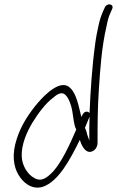

<svg xmlns="http://www.w3.org/2000/svg" viewBox="-20 -760 528 866"><path d="M56 -135C33 -65 40 -11 63 28C83 62 121 97 172 83C244 59 296 -40 340 -129C346 -109 361 -73 387 -75C406 -77 420 -95 420 -116C420 -191 420 -273 426 -358C432 -447 438 -546 461 -644C465 -666 470 -684 476 -697L486 -720C496 -743 462 -748 453 -727L443 -705C436 -688 429 -668 424 -643C419 -620 413 -592 409 -560C395 -457 388 -347 384 -252C384 -251 383 -250 384 -249C382 -253 379 -255 375 -256C359 -259 353 -245 347 -232C335 -280 326 -334 298 -362C257 -407 184 -336 148 -293C112 -250 76 -197 56 -135ZM78 -56C76 -108 101 -165 127 -208C153 -250 187 -296 222 -321C240 -337 260 -347 275 -332C290 -318 302 -285 306 -259L313 -213C315 -201 318 -186 324 -176C295 -108 259 -31 221 12C193 41 168 62 135 43C104 27 79 -14 78 -56ZM363 -183 384 -234C383 -196 382 -160 383 -126C380 -134 377 -142 374 -151C372 -162 368 -174 363 -183Z"/></svg>

Font: Stray Cat
Style: CnObl
Weight: 400
Version: Version 1.0